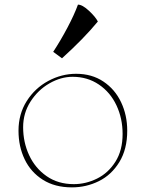

<svg xmlns="http://www.w3.org/2000/svg" viewBox="-20 -800 630 830"><path d="M60 -235Q60 -307 95.5 -363Q131 -419 188.5 -450Q246 -481 309 -481Q377 -481 427 -447.5Q477 -414 503.5 -358Q530 -302 530 -235Q530 -155 496 -99.5Q462 -44 407.5 -17Q353 10 291 10Q217 10 165 -23Q113 -56 86.5 -111.5Q60 -167 60 -235ZM510 -221Q510 -288 483.5 -344.5Q457 -401 407.5 -434.5Q358 -468 294 -468Q243 -468 193.5 -439.5Q144 -411 112 -361Q80 -311 80 -250Q80 -185 106 -129Q132 -73 181.5 -38.5Q231 -4 299 -4Q351 -4 399.5 -28Q448 -52 479 -101Q510 -150 510 -221ZM248 -548 210 -576Q241 -623 271 -679.5Q301 -736 317 -780Q336 -780 364.5 -753.5Q393 -727 403 -707Q342 -633 248 -548Z"/></svg>

Font: TMT Limkin
Style: Regular
Weight: 400
Designer: Gabriel Drozdov
Version: Version 1.000;Glyphs 3.1.2 (3151)